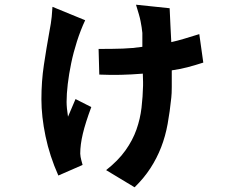

<svg xmlns="http://www.w3.org/2000/svg" viewBox="-20 -704 1040 816"><path d="M368 -249Q343 -182 332 -135.5Q321 -89 321 -51Q321 -46 322.5 -37Q324 -28 331 -3L228 42Q191 -41 173.5 -125Q156 -209 156 -282Q156 -358 166.5 -428Q177 -498 190 -570Q192 -582 196 -604Q200 -626 203 -675L342 -618Q322 -575 307 -528Q292 -481 282.5 -435Q273 -389 268 -347Q263 -305 263 -271Q263 -259 264.5 -243Q266 -227 269 -208L301 -283ZM844 -438Q807 -426 776 -418Q745 -410 710 -405Q710 -363 710 -334.5Q710 -306 708 -289Q702 -230 692.5 -177.5Q683 -125 665 -78.5Q647 -32 619.5 10.5Q592 53 552 92L431 19Q482 -21 513 -64.5Q544 -108 560 -153.5Q576 -199 581.5 -246.5Q587 -294 588 -340Q588 -343 588 -356Q588 -369 587 -391Q537 -387 493.5 -386Q450 -385 402 -387L399 -496Q460 -496 502.5 -497.5Q545 -499 585 -505V-564Q584 -576 582 -588Q580 -600 577.5 -613.5Q575 -627 570 -644Q565 -661 558 -684L701 -669Q703 -626 704.5 -593Q706 -560 708 -525Q735 -531 761.5 -539Q788 -547 827 -559Z"/></svg>

Font: NanumGothicCoding
Style: Bold
Weight: 700
Monospace: yes
Designer: Kwon Bruce; Nicolas Noh; Sung-woo Choi; Go-un Cha; Soo-hyun Park;
Foundry: NHN Corporation
Version: Version 2.000;PS 1;hotconv 1.0.49;makeotf.lib2.0.14853